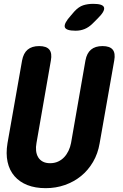

<svg xmlns="http://www.w3.org/2000/svg" viewBox="-20 -970 640 1000"><path d="M95 -655Q102 -693 124 -711.5Q146 -730 184 -730Q222 -730 237 -711.5Q252 -693 245 -655L170 -225Q166 -204 168 -185Q170 -166 178.5 -151.5Q187 -137 202.5 -128.5Q218 -120 241 -120Q264 -120 282.5 -128.5Q301 -137 314.5 -151.5Q328 -166 337 -185Q346 -204 350 -225L425 -655Q432 -693 454 -711.5Q476 -730 514 -730Q552 -730 567 -711.5Q582 -693 575 -655L499 -224Q490 -170 464.5 -126.5Q439 -83 402 -53Q365 -23 318 -6.5Q271 10 218 10Q164 10 123 -6Q82 -22 55.5 -52.5Q29 -83 19.5 -126.5Q10 -170 19 -224ZM374 -810Q323 -810 317.5 -829Q312 -848 349 -889L367 -910Q390 -935 413.5 -942.5Q437 -950 466 -950Q517 -950 522 -930.5Q527 -911 488 -873L463 -848Q443 -828 421 -819Q399 -810 374 -810Z"/></svg>

Font: Maple Mono ExtraBold
Style: Italic
Weight: 800
Italic angle: -10°
Monospace: yes
Designer: subframe7536
Version: Version 7.200